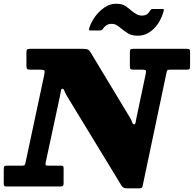

<svg xmlns="http://www.w3.org/2000/svg" viewBox="-68 -1016 1055 1046"><path d="M684 -821.5Q717.5 -821.5 745.5 -839.8Q773.5 -858 793.8 -888.5Q814 -919 823.5 -956Q825.5 -962 824.5 -964.5Q823.5 -967 816.5 -967H764Q757 -967 754.5 -964.2Q752 -961.5 748.5 -956Q741 -942.5 730.2 -936.8Q719.5 -931 705 -931Q689.5 -931 674.8 -939.2Q660 -947.5 646 -959.5Q631.5 -972.5 614.2 -984Q597 -995.5 563.5 -995.5Q531.5 -995.5 502.2 -976Q473 -956.5 451 -926.8Q429 -897 419 -865Q416.5 -857.5 417 -853.8Q417.5 -850 426 -850H476Q485 -850 491.5 -857Q498 -868.5 510 -877.2Q522 -886 539 -886Q557 -886 569.2 -878Q581.5 -870 596.5 -857.5Q611.5 -845 631 -833.2Q650.5 -821.5 684 -821.5ZM149.5 -636.5Q170 -636.5 173.5 -632.2Q177 -628 173.5 -610.5L71 -130Q68.5 -118.5 65.8 -116Q63 -113.5 48 -113.5H-30Q-42.5 -113.5 -45 -109.2Q-47.5 -105 -47.5 -92.5V-15.5Q-47.5 -6 -44.8 -3Q-42 0 -33 0H259.5Q270.5 0 274.5 -3.2Q278.5 -6.5 278.5 -18.5V-100.5Q278.5 -110 274.2 -111.8Q270 -113.5 260.5 -113.5H196Q183 -113.5 181 -116.8Q179 -120 181 -131.5L258.5 -491.5Q262.5 -511 264 -521.8Q265.5 -532.5 272 -532.5Q279 -532.5 283.2 -520.2Q287.5 -508 297.5 -491.5L593.5 -5.5Q599.5 3 605.5 6.5Q611.5 10 626 10H689Q701.5 10 705 6.2Q708.5 2.5 710 -7.5L839 -619.5Q841.5 -632 844.8 -634.2Q848 -636.5 863 -636.5H948.5Q961 -636.5 964.2 -640Q967.5 -643.5 967.5 -656V-733Q967.5 -743.5 964.2 -746.8Q961 -750 950.5 -750H659Q646.5 -750 643 -746.8Q639.5 -743.5 639.5 -731V-657.5Q639.5 -644 643 -640.2Q646.5 -636.5 660 -636.5H706Q722 -636.5 725.5 -633Q729 -629.5 726.5 -616.5L676 -377Q672 -358 670.5 -348.2Q669 -338.5 662.5 -338.5Q655.5 -338.5 651.5 -351Q647.5 -363.5 638 -378.5L425 -731.5Q418 -743.5 409.5 -746.8Q401 -750 380.5 -750H97.5Q84.5 -750 80.2 -747.2Q76 -744.5 76 -731.5V-656.5Q76 -643 80.2 -639.8Q84.5 -636.5 98.5 -636.5Z"/></svg>

Font: Besley ExtraBold
Style: Italic
Weight: 800
Italic angle: -13°
Designer: Owen Earl
Foundry: indestructible type*
Version: Version 2.001